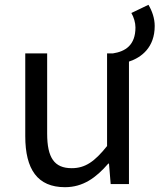

<svg xmlns="http://www.w3.org/2000/svg" viewBox="-20 -765 663 798"><path d="M526 -711C536 -694 543 -671 543 -651C543 -577 501 -551 449 -543H425V-158C373 -93 334 -66 278 -66C206 -66 176 -109 176 -210V-543H85V-199C85 -61 136 13 250 13C325 13 379 -26 430 -85H433L440 0H516V-509C568 -526 623 -568 623 -657C623 -689 612 -720 597 -745Z"/></svg>

Font: Source Han Sans KR Regular
Style: Regular
Weight: 400
Designer: Ryoko NISHIZUKA (kana & ideographs); Paul D. Hunt (Latin, Greek & Cyrillic); Wenlong ZHANG (bopomofo); Sandoll Communica
Foundry: Adobe Systems Incorporated
Version: Version 1.004;PS 1.004;hotconv 1.0.82;makeotf.lib2.5.63406